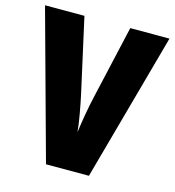

<svg xmlns="http://www.w3.org/2000/svg" viewBox="-107 -804 813 894"><g transform="rotate(15 300.0 -357.0)"><path d="M600 -714H411L330 -358C319 -313 304 -224 299 -182C296 -224 279 -314 269 -359L190 -714H0L196 0H403Z"/></g></svg>

Font: Noto Sans Devanagari Condensed Black
Style: Regular
Weight: 900
Width: 3
Designer: Jelle Bosma - Monotype Design Team
Foundry: Monotype Imaging Inc.
Version: Version 2.004